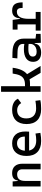

<svg xmlns="http://www.w3.org/2000/svg" viewBox="1367 -2139 782 3556"><g transform="rotate(-90 1758.0 -361.0)"><path d="M400.4 0V-336.9Q400.4 -383.8 376 -409.2Q351.6 -434.6 307.6 -434.6Q185.5 -434.6 185.5 -291V0H82V-517.6H175.8L184.1 -423.8H195.3Q204.1 -527.3 332 -527.3Q414.1 -527.3 459 -477.5Q503.9 -427.7 503.9 -336.9V0Z M923.8 9.8Q791.5 9.8 719.5 -59.8Q647.5 -129.4 647.5 -259.8Q647.5 -386.7 708.5 -457Q769.5 -527.3 880.9 -527.3Q985.8 -527.3 1043.2 -463.9Q1100.6 -400.4 1100.6 -279.3Q1100.6 -243.7 1097.7 -212.9H748Q761.7 -147.9 809.6 -114.5Q857.4 -81.1 935.5 -81.1Q967.8 -81.1 999 -84.7Q1030.3 -88.4 1062.5 -94.7L1075.2 -3.9Q1029.3 4.9 991.2 7.3Q953.1 9.8 923.8 9.8ZM744.1 -292H1006.8Q1006.8 -361.8 973.6 -399.2Q940.4 -436.5 881.8 -436.5Q821.8 -436.5 786.1 -398.9Q750.5 -361.3 744.1 -292Z M1514.6 9.8Q1382.3 9.8 1310.3 -59.8Q1238.3 -129.4 1238.3 -259.8Q1238.3 -386.7 1306.4 -457Q1374.5 -527.3 1501 -527.3Q1576.7 -527.3 1630.6 -499.3Q1684.6 -471.2 1707.5 -419.9L1627.9 -359.9Q1606 -395.5 1571.8 -415Q1537.6 -434.6 1497.1 -434.6Q1423.8 -434.6 1383.3 -390.4Q1342.8 -346.2 1342.8 -264.6Q1342.8 -176.3 1390.4 -129.6Q1438 -83 1526.4 -83Q1562.5 -83 1598.6 -86.4Q1634.8 -89.8 1668.9 -95.7L1680.7 -4.9Q1640.6 3.9 1597.9 6.8Q1555.2 9.8 1514.6 9.8Z M1835.9 0V-732.4H1939.5V-289.1H1967.8Q2032.2 -289.1 2073.7 -311.3Q2115.2 -333.5 2138.9 -383.8Q2162.6 -434.1 2173.8 -517.6H2281.2Q2257.3 -327.1 2162.1 -250.5L2314.5 0H2186.5L2066.9 -204.6Q2032.2 -196.3 1992.2 -196.3H1939.5V0Z M2743.2 4.9 2738.3 -109.4H2728Q2722.2 -49.8 2677.5 -20Q2632.8 9.8 2560.5 9.8Q2479.5 9.8 2435.1 -29.3Q2390.6 -68.4 2390.6 -139.6Q2390.6 -221.7 2451.9 -265.6Q2513.2 -309.6 2625 -309.6Q2680.7 -309.6 2722.7 -301.3V-325.2Q2722.7 -377 2686.3 -401.1Q2649.9 -425.3 2578.1 -427.2L2454.1 -430.7L2463.9 -522.5L2568.4 -521Q2696.8 -519 2759 -465.6Q2821.3 -412.1 2821.3 -309.6V-93.8L2909.2 -83V0ZM2722.7 -221.7Q2697.8 -225.6 2673.1 -226.1Q2648.4 -226.6 2623 -226.6Q2488.3 -226.6 2488.3 -144.5Q2488.3 -110.4 2511.5 -91.8Q2534.7 -73.2 2577.1 -73.2Q2625.5 -73.2 2658 -89.8Q2690.4 -106.4 2706.5 -132.3Q2722.7 -158.2 2722.7 -185.5Z M3187.5 -222.7V-90.8H3314.5V0H2968.8V-90.8H3084V-426.8H2988.3V-517.6H3168L3185.5 -384.8H3197.3Q3206.1 -527.3 3339.8 -527.3Q3419.9 -527.3 3456.1 -481.4Q3492.2 -435.5 3492.2 -333H3389.6Q3389.6 -389.6 3372.8 -414.6Q3356 -439.5 3318.4 -439.5Q3252.4 -439.5 3220 -383.1Q3187.5 -326.7 3187.5 -222.7Z"/></g></svg>

Font: Cascadia Code NF
Style: Regular
Weight: 400
Monospace: yes
Designer: Aaron Bell
Foundry: Saja Typeworks
Version: Version 2404.023; ttfautohint (v1.8.4)